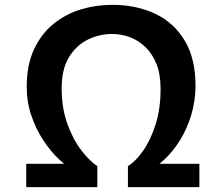

<svg xmlns="http://www.w3.org/2000/svg" viewBox="-20 -774 927 794"><path d="M382.5 -87V0L291 -67.5Q259.5 -82 224.5 -114.8Q189.5 -147.5 158.8 -194.2Q128 -241 109 -298Q90 -355 90.5 -417.5Q91 -507 121 -570.8Q151 -634.5 201.2 -675.2Q251.5 -716 314.2 -735Q377 -754 443.5 -754Q544 -754 622 -717Q700 -680 744.5 -605.2Q789 -530.5 788.5 -417Q788 -355.5 771 -299Q754 -242.5 725 -195.2Q696 -148 659.5 -114Q623 -80 584 -63Q580.5 -61.5 569.8 -52.2Q559 -43 546 -31.5Q533 -20 522.8 -10.8Q512.5 -1.5 509 0V-87Q541.5 -107 572.5 -151.5Q603.5 -196 624 -261Q644.5 -326 644 -408Q644 -467 627 -509.5Q610 -552 581.2 -579.5Q552.5 -607 517 -620.2Q481.5 -633.5 443.5 -633.5Q390.5 -633.5 342.8 -610Q295 -586.5 265 -537Q235 -487.5 235 -408.5Q235 -326.5 258.8 -261.2Q282.5 -196 317 -151.5Q351.5 -107 382.5 -87ZM88.5 0V-96.5H290.5L382.5 0ZM804.5 0H509L565.5 -96.5H804.5Z"/></svg>

Font: Merriweather Sans SemiBold
Style: Regular
Weight: 600
Designer: Eben Sorkin
Foundry: Eben Sorkin
Version: Version 2.001